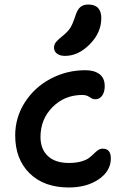

<svg xmlns="http://www.w3.org/2000/svg" viewBox="-20 -829 553 845"><path d="M266.1 -583Q243.7 -583 230.7 -593Q217.8 -603 217.8 -619.1Q217.8 -633.3 226.3 -643.8Q234.9 -654.3 256.8 -671.9Q280.3 -690.9 290.5 -708.3Q300.8 -725.6 311 -756.8Q319.8 -786.1 333.3 -797.6Q346.7 -809.1 368.2 -809.1Q425.8 -809.1 425.8 -749Q425.8 -685.5 375.2 -634.3Q324.7 -583 266.1 -583ZM283.2 -3.9Q173.3 -3.9 110.1 -66.4Q46.9 -128.9 46.9 -232.9Q46.9 -312 89.1 -378.2Q131.3 -444.3 202.4 -482.2Q273.4 -520 356 -520Q394.5 -520 417.7 -502.9Q440.9 -485.8 440.9 -449.2Q440.9 -424.3 429.7 -408.2Q418.5 -392.1 398.9 -392.1Q387.7 -392.1 374.3 -401.6Q360.8 -411.1 342.8 -411.1Q264.2 -411.1 211.2 -357.7Q158.2 -304.2 158.2 -226.1Q158.2 -173.3 190.4 -142.6Q222.7 -111.8 283.2 -111.8Q314.5 -111.8 337.4 -118.4Q360.4 -125 372.3 -134.3Q384.3 -143.6 393.1 -152.6Q401.9 -161.6 411.4 -168.2Q420.9 -174.8 432.1 -174.8Q467.8 -174.8 467.8 -131.8Q467.8 -76.7 415 -40.3Q362.3 -3.9 283.2 -3.9Z"/></svg>

Font: Shantell Sans Bouncy
Style: Regular
Weight: 500
Designer: Stephen Nixon, Anya Danilova, Shantell Martin
Foundry: Arrow Type
Version: Version 1.006;[9816181b4]